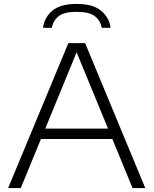

<svg xmlns="http://www.w3.org/2000/svg" viewBox="-20 -960 784 980"><path d="M21.5 0 329 -740H414.5L721.5 0H656.5L553.5 -250.5H189L86 0ZM211 -303.5H531.5L371 -693ZM199.5 -818Q205.5 -869 246 -904.5Q286.5 -940 371 -940Q456 -940 497.2 -904.2Q538.5 -868.5 544.5 -818H499.5Q493 -854 464.8 -876.8Q436.5 -899.5 371 -899.5Q306 -899.5 278.5 -876.8Q251 -854 244.5 -818Z"/></svg>

Font: Encode Sans Exp Lt
Style: Regular
Weight: 300
Width: 7
Designer: Multiple Designers
Foundry: Impallari Type
Version: Version 3.002; ttfautohint (v1.8.3) -l 8 -r 50 -G 200 -x 14 